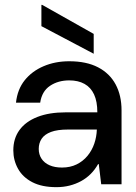

<svg xmlns="http://www.w3.org/2000/svg" viewBox="-20 -761 563 793"><path d="M213 12Q153 12 113.5 -8.5Q74 -29 54.5 -64Q35 -99 35 -140Q35 -189 60.5 -224Q86 -259 134.5 -278Q183 -297 251 -297H382Q382 -342 368.5 -371Q355 -400 329 -414.5Q303 -429 266 -429Q220 -429 186.5 -406.5Q153 -384 146 -337H46Q52 -392 82 -429.5Q112 -467 160 -487.5Q208 -508 266 -508Q337 -508 385 -483Q433 -458 457.5 -412.5Q482 -367 482 -305V0H398L388 -83H385Q372 -60 354.5 -42.5Q337 -25 315 -13Q293 -1 267.5 5.5Q242 12 213 12ZM236 -69Q270 -69 296.5 -82Q323 -95 341.5 -117.5Q360 -140 369.5 -168Q379 -196 380 -226H261Q217 -226 190.5 -216Q164 -206 152 -188Q140 -170 140 -146Q140 -123 151.5 -105.5Q163 -88 184.5 -78.5Q206 -69 236 -69ZM367 -539 151 -653V-741H154L367 -621Z"/></svg>

Font: DM Sans 9pt 36pt Medium
Style: Regular
Weight: 500
Version: Version 4.004;gftools[0.9.30]